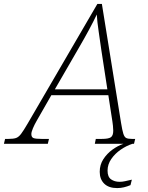

<svg xmlns="http://www.w3.org/2000/svg" viewBox="-80 -734 757 980"><path d="M-60 0 -54 -25H-37Q-12 -25 1.5 -29.5Q15 -34 27.5 -50.5Q40 -67 61 -103L417 -714H440L538 -106Q544 -69 549.5 -51.5Q555 -34 564.5 -29.5Q574 -25 593 -25H610L604 0H404L409 -25H440Q474 -25 486 -33.5Q498 -42 498 -67Q498 -78 496.5 -92Q495 -106 494 -112L473 -248H182L107 -117Q96 -98 88 -79Q80 -60 80 -50Q80 -34 90.5 -29.5Q101 -25 132 -25H170L164 0ZM322 -489 200 -278H468L437 -480Q431 -524 423.5 -574Q416 -624 414 -660Q397 -624 373.5 -580.5Q350 -537 322 -489ZM518 226Q475 226 452 203.5Q429 181 429 143Q429 107 447.5 78.5Q466 50 493.5 30Q521 10 550 0H596Q565 10 536 30Q507 50 488 77.5Q469 105 469 137Q469 169 487 181.5Q505 194 530 194Q544 194 557.5 191Q571 188 593 183L586 211Q569 218 552.5 222Q536 226 518 226Z"/></svg>

Font: Noto Serif ExtraLight
Style: Italic
Weight: 200
Italic angle: -12°
Designer: Monotype Design Team
Foundry: Monotype Imaging Inc.
Version: Version 2.014; ttfautohint (v1.8.4.7-5d5b)